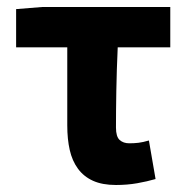

<svg xmlns="http://www.w3.org/2000/svg" viewBox="-20 -516 532 548"><path d="M311 12Q272 12 245.5 0Q219 -12 202.5 -34.5Q186 -57 179 -88Q172 -119 172 -158V-381H26V-490L100 -496H466V-381H316Q313 -316 312 -256.5Q311 -197 311 -152Q311 -126 321.5 -116.5Q332 -107 349 -107Q363 -107 375.5 -108.5Q388 -110 405 -115L424 -5Q400 2 371.5 7Q343 12 311 12Z"/></svg>

Font: Font
Style: ¶
Weight: 700
Designer: Paul D. Hunt
Foundry: Adobe Systems Incorporated
Version: Version 3.000